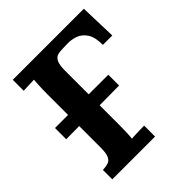

<svg xmlns="http://www.w3.org/2000/svg" viewBox="-192 -828 955 955"><g transform="rotate(-45 285.5 -350.0)"><path d="M29 -303V-382H404V-306ZM50 0V-66Q73 -67 88.5 -72Q104 -77 112.5 -95Q121 -113 121 -153V-536Q121 -563 122.5 -588Q124 -613 125 -626Q109 -625 85 -624.5Q61 -624 50 -623V-700H550L556 -506H490Q490 -561 471 -589Q452 -617 424 -626.5Q396 -636 369 -635L333 -634Q312 -634 297 -628.5Q282 -623 274 -604.5Q266 -586 266 -547V-164Q266 -137 265 -112Q264 -87 262 -74Q273 -75 291 -75.5Q309 -76 326.5 -76.5Q344 -77 351 -77V0Z"/></g></svg>

Font: Lora
Style: Weight 700
Weight: 700
Designer: Olga Karpushina, Alexei Vanyashin (Cyrillic)
Foundry: Cyreal
Version: Version 3.001